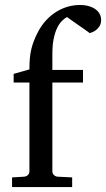

<svg xmlns="http://www.w3.org/2000/svg" viewBox="-20 -757 429 777"><path d="M389.2 -676.8Q389.2 -661.6 383.1 -651.6Q377 -641.6 368.9 -635.5Q360.8 -629.4 353.3 -626.5Q345.7 -623.5 342.8 -623Q341.8 -624 334.7 -629.2Q327.6 -634.3 317.6 -641.4Q307.6 -648.4 296.1 -656.2Q284.7 -664.1 274.9 -671.1Q265.1 -678.2 258.3 -682.9Q251.5 -687.5 251 -688Q240.2 -682.1 229.7 -671.4Q219.2 -660.6 210.7 -642.6Q202.1 -624.5 197 -598.9Q191.9 -573.2 191.9 -538.1V-474.1H315.9V-422.9H191.9V-64Q191.9 -54.7 198 -48.8Q204.1 -43 212.9 -42L272 -39.1V0H28.8V-39.1L78.1 -42Q86.9 -43 93 -48.8Q99.1 -54.7 99.1 -64V-422.9H35.2V-458L99.1 -476.1Q99.1 -501 100.8 -520.8Q102.5 -540.5 106.7 -557.9Q110.8 -575.2 117.2 -591.6Q123.5 -607.9 132.8 -626Q147.5 -654.3 166.7 -675Q186 -695.8 208.3 -709.5Q230.5 -723.1 254.6 -730Q278.8 -736.8 303.2 -736.8Q324.2 -736.8 340.3 -731.9Q356.4 -727.1 367.4 -718.8Q378.4 -710.4 383.8 -699.7Q389.2 -689 389.2 -676.8Z"/></svg>

Font: Charis SIL APac
Style: Regular
Weight: 400
Foundry: SIL International
Version: Version 5.000